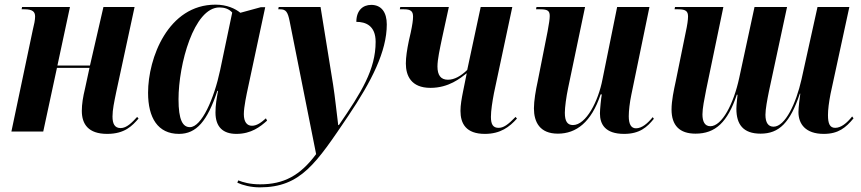

<svg xmlns="http://www.w3.org/2000/svg" viewBox="-20 -566 3706 826"><path d="M441 10C517 10 549 -25 576 -56L570 -63C548 -39 525 -15 499 -15C473 -15 464 -34 464 -65C464 -94 471 -126 480 -170L559 -536H425L367 -284H227L281 -536H75L73 -526H85C121 -526 131 -515 131 -495C131 -480 127 -461 121 -437L29 0H166L225 -274H365L346 -186C337 -149 332 -118 332 -89C332 -32 360 10 441 10Z M750 10C825 10 872 -45 915 -175H918C912 -142 907 -115 907 -82C907 -19 940 10 997 10C1061 10 1100 -21 1129 -47L1124 -57C1104 -39 1085 -25 1064 -25C1042 -25 1029 -42 1029 -75C1029 -106 1041 -161 1047 -189L1121 -535H1102L1014 -511C992 -529 956 -546 907 -546C703 -546 617 -316 617 -167C617 -59 659 10 750 10ZM797 -19C766 -19 748 -50 748 -139C748 -289 814 -534 924 -534C945 -534 965 -528 979 -512L927 -264C901 -141 847 -19 797 -19Z M1098 240C1274 240 1340 137 1478 -67C1579 -217 1644 -345 1644 -461C1644 -513 1621 -545 1577 -545C1540 -545 1513 -520 1513 -472C1553 -472 1596 -456 1596 -386C1596 -267 1535 -169 1438 -28H1435C1430 -66 1421 -152 1413 -202L1359 -536H1179L1177 -526H1185C1210 -526 1218 -515 1226 -475L1340 97C1271 190 1200 227 1099 227C1055 227 1025 218 1005 210L1001 220C1025 231 1059 240 1098 240Z M2066 10C2133 10 2172 -20 2204 -56L2198 -63C2165 -29 2146 -16 2125 -16C2101 -16 2092 -31 2092 -63C2092 -90 2098 -128 2105 -165L2184 -536H2048L1990 -265C1963 -239 1935 -223 1907 -223C1876 -223 1862 -243 1862 -280C1862 -310 1872 -355 1882 -403L1911 -536H1702L1700 -526H1718C1748 -526 1757 -517 1757 -494C1757 -480 1754 -459 1747 -426L1739 -391C1731 -353 1726 -319 1726 -293C1726 -241 1748 -188 1832 -188C1911 -188 1961 -230 1988 -251L1972 -172C1966 -142 1961 -114 1961 -89C1961 -34 1985 10 2066 10Z M2665 10C2732 10 2764 -19 2793 -55L2788 -62C2767 -36 2742 -14 2716 -14C2695 -14 2685 -32 2685 -66C2685 -89 2689 -125 2696 -158L2774 -536H2635L2572 -225C2554 -130 2501 -28 2445 -28C2421 -28 2410 -44 2410 -81C2410 -104 2416 -149 2424 -187L2497 -536H2288L2286 -526H2304C2338 -526 2345 -518 2345 -497C2345 -485 2342 -464 2336 -432L2293 -215C2285 -179 2277 -132 2277 -100C2277 -41 2302 9 2380 9C2459 9 2524 -40 2564 -160H2569C2566 -144 2561 -96 2561 -78C2561 -32 2583 10 2665 10Z M3524 10C3587 10 3619 -17 3652 -57L3646 -65C3623 -36 3598 -16 3573 -16C3550 -16 3542 -34 3542 -71C3542 -94 3546 -126 3553 -162L3634 -536H3497L3428 -224C3405 -122 3358 -21 3308 -21C3286 -21 3273 -37 3273 -72C3273 -97 3281 -138 3288 -173L3366 -536H3226L3160 -230C3136 -119 3086 -23 3036 -23C3012 -23 3002 -43 3002 -74C3002 -100 3010 -139 3018 -180L3092 -536H2884L2882 -526H2898C2931 -526 2940 -517 2940 -495C2940 -481 2937 -459 2930 -427L2887 -216C2879 -179 2869 -133 2869 -95C2869 -26 2904 9 2972 9C3058 9 3110 -40 3150 -159L3153 -158C3152 -149 3148 -115 3148 -98C3148 -31 3177 9 3252 9C3332 9 3379 -38 3421 -163H3423C3421 -150 3415 -105 3415 -84C3415 -33 3445 10 3524 10Z"/></svg>

Font: Noto Serif Display Condensed
Style: Bold Italic
Weight: 700
Width: 3
Italic angle: -12°
Designer: Monotype Design Team
Foundry: Monotype Imaging Inc.
Version: Version 2.009